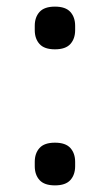

<svg xmlns="http://www.w3.org/2000/svg" viewBox="-20 -548 332 580"><path d="M146 12Q114 12 99.5 -4Q85 -20 85 -46V-59Q85 -85 99.5 -101Q114 -117 146 -117Q178 -117 192.5 -101Q207 -85 207 -59V-46Q207 -20 192.5 -4Q178 12 146 12ZM146 -399Q114 -399 99.5 -415Q85 -431 85 -457V-470Q85 -496 99.5 -512Q114 -528 146 -528Q178 -528 192.5 -512Q207 -496 207 -470V-457Q207 -431 192.5 -415Q178 -399 146 -399Z"/></svg>

Font: IBM Plex Sans Thai
Style: Regular
Weight: 400
Designer: Mike Abbink, Paul van der Laan, Pieter van Rosmalen, Ben Mitchell, Mark Frömberg
Foundry: Bold Monday
Version: Version 1.1